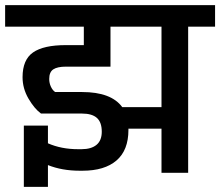

<svg xmlns="http://www.w3.org/2000/svg" viewBox="-30 -674 859 749"><path d="M809 -570H704V0H600V-172H471V-167Q471 -88 424.5 -48Q378 -8 292 -8H281Q212 -8 157 -30V55H63V-184H157V-115Q209 -92 275 -92H288Q326 -92 346.5 -109Q367 -126 367 -160Q367 -197 348 -214Q329 -231 290 -231H130Q104 -250 81 -289.5Q58 -329 58 -373Q58 -441 99 -469.5Q140 -498 227 -498H297V-570H-10V-654H809ZM600 -570H401V-414H227Q194 -414 178 -403.5Q162 -393 162 -366Q162 -350 168.5 -336Q175 -322 185 -315H290Q404 -315 447 -256H600Z"/></svg>

Font: Biryani SemiBold
Style: Regular
Weight: 600
Designer: Dan Reynolds and Mathieu Réguer
Foundry: Dan Reynolds and Mathieu Réguer
Version: Version 1.004; ttfautohint (v1.1) -l 5 -r 5 -G 72 -x 0 -D la